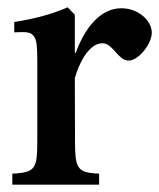

<svg xmlns="http://www.w3.org/2000/svg" viewBox="-20 -505 436 525"><path d="M185.1 -117.2Q185.1 -90.3 187 -74Q189 -57.6 194.8 -48.6Q200.7 -39.6 211.2 -35.9Q221.7 -32.2 239.3 -30.8L251 -30.3V0H13.7V-30.3L24.9 -30.8Q43.5 -32.2 54.7 -35.9Q65.9 -39.6 72 -48.3Q78.1 -57.1 80.1 -73.5Q82 -89.8 82 -116.7V-341.8Q82 -367.2 80.3 -382.3Q78.6 -397.5 73 -405.5Q67.4 -413.6 57.4 -415.8Q47.4 -418 30.3 -417L19 -416.5V-444.8Q57.1 -450.7 92.5 -460Q127.9 -469.2 165 -484.9L184.6 -464.8V-360.4H187Q196.8 -387.2 209.7 -409.7Q222.7 -432.1 238.3 -448.2Q253.9 -464.4 272.5 -473.4Q291 -482.4 311.5 -482.4Q329.1 -482.4 344.5 -476.6Q359.9 -470.7 371.1 -461.2Q382.3 -451.7 388.7 -439.7Q395 -427.7 395 -415.5Q395 -403.8 388.9 -390.6Q382.8 -377.4 373.5 -366Q364.3 -354.5 353 -346.9Q341.8 -339.4 331.5 -339.4Q321.8 -339.4 313 -346.2Q304.2 -353 294.4 -364.7Q286.1 -374 278.1 -380.4Q270 -386.7 260.3 -386.7Q245.6 -386.7 233.2 -376.7Q220.7 -366.7 211.2 -352.1Q201.7 -337.4 194.8 -320.8Q188 -304.2 184.6 -291.5Z"/></svg>

Font: VarendraSemibold
Style: Regular
Weight: 600
Designer: Jacob Thomas
Foundry: Bangla Type Foundry
Version: Version 1.008